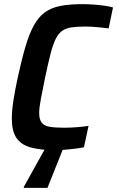

<svg xmlns="http://www.w3.org/2000/svg" viewBox="-20 -716 565 926"><path d="M247 8Q172 8 126 -5.5Q80 -19 58.5 -52Q37 -85 37 -144Q37 -181 44.5 -230Q52 -279 66 -344Q85 -431 103 -492Q121 -553 143 -593Q165 -633 195 -655.5Q225 -678 269.5 -687Q314 -696 376 -696Q403 -696 431 -694Q459 -692 484 -688.5Q509 -685 525 -680L504 -579Q481 -582 461 -584Q441 -586 424 -587Q407 -588 394 -588Q352 -588 325 -584Q298 -580 279.5 -567Q261 -554 248 -527Q235 -500 223.5 -455.5Q212 -411 198 -344Q185 -281 177 -238.5Q169 -196 169 -171Q169 -140 181 -124.5Q193 -109 219.5 -104.5Q246 -100 290 -100Q317 -100 350 -102.5Q383 -105 407 -109L385 -6Q367 -2 343.5 1Q320 4 295 6Q270 8 247 8ZM95 190V185L208 -18H290V-13L209 190Z"/></svg>

Font: Saira SemiCondensed SemiBold
Style: Italic
Weight: 600
Width: 4
Italic angle: -12°
Designer: Hector Gatti with collaboration of the Omnibus-Type team
Foundry: Omnibus-Type
Version: Version 1.101